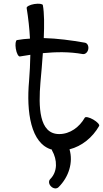

<svg xmlns="http://www.w3.org/2000/svg" viewBox="-20 -796 560 1044"><path d="M298 222C354 167 379 87 358 16C425 -1 483 -48 519 -111C523 -118 509 -133 487 -146C466 -158 445 -163 441 -156C412 -105 361 -67 302 -67C191 -67 189 -216 200 -349C205 -398 209 -453 213 -507C286 -514 358 -515 430 -502C444 -500 457 -512 460 -529C463 -546 455 -562 441 -564C367 -577 292 -587 218 -589C221 -660 221 -725 213 -768C212 -775 191 -778 166 -774C142 -770 123 -760 125 -752C134 -697 140 -642 143 -586C119 -585 96 -582 72 -578C65 -576 62 -555 66 -531C70 -506 80 -488 88 -489C107 -492 126 -495 145 -498C144 -450 142 -403 138 -355C123 -190 146 -14 263 18C262 19 262 21 263 22C292 73 294 137 253 178C243 188 245 206 258 218C270 230 288 232 298 222Z"/></svg>

Font: Nupuram
Style: Regular
Weight: 400
Designer: Santhosh Thottingal (santhosh.thottingal@gmail.com)
Foundry: SMC
Version: Version 1.000